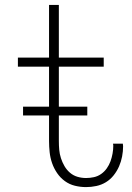

<svg xmlns="http://www.w3.org/2000/svg" viewBox="-20 -755 540 783"><path d="M331 8Q308 8 285.5 2.5Q263 -3 244.5 -16.5Q226 -30 213 -49Q200 -68 192.5 -89.5Q185 -111 182.5 -134Q180 -157 180 -180V-483H53V-520H180V-735H220V-520H403V-483H220V-180Q220 -162 221.5 -144.5Q223 -127 228.5 -110Q234 -93 243 -77.5Q252 -62 265.5 -50.5Q279 -39 296 -34Q313 -29 331 -29Q347 -29 363 -32.5Q379 -36 392.5 -45.5Q406 -55 415.5 -68.5Q425 -82 430.5 -97Q436 -112 439 -128.5Q442 -145 442 -161Q442 -163 441.5 -165Q441 -167 441 -169H481Q481 -166 481.5 -163.5Q482 -161 482 -159Q482 -138 478 -117Q474 -96 465.5 -76.5Q457 -57 443.5 -40Q430 -23 412 -12Q394 -1 373 3.5Q352 8 331 8ZM74 -284V-320H336V-284Z"/></svg>

Font: Zed Sans Extralight
Style: Regular
Weight: 200
Designer: Belleve Invis
Foundry: Belleve Invis
Version: Version 1.0.0; ttfautohint (v1.8.4)